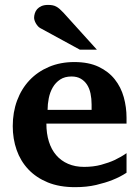

<svg xmlns="http://www.w3.org/2000/svg" viewBox="-20 -754 569 786"><path d="M355 -326.2Q355 -350.1 350.6 -371.1Q346.2 -392.1 336.2 -407.5Q326.2 -422.9 310.5 -431.9Q294.9 -440.9 272.9 -440.9Q245.1 -440.9 226.3 -428.5Q207.5 -416 196 -396.2Q184.6 -376.5 179.7 -352.1Q174.8 -327.6 174.8 -304.2H355ZM498 -46.9Q472.2 -29.8 439.9 -17.1Q412.1 -5.9 373.5 3.2Q335 12.2 287.1 12.2Q223.1 12.2 175.5 -7.3Q127.9 -26.9 95.9 -60.8Q64 -94.7 48.1 -140.1Q32.2 -185.5 32.2 -237.8Q32.2 -294.4 50 -342.5Q67.9 -390.6 100.8 -425.5Q133.8 -460.4 180.4 -480.2Q227.1 -500 284.2 -500Q342.8 -500 383.5 -480.7Q424.3 -461.4 449.7 -429.4Q475.1 -397.5 486.6 -356.4Q498 -315.4 498 -272V-248H169.9Q169.9 -207 180.2 -174.3Q190.4 -141.6 210.2 -118.7Q230 -95.7 258.8 -83.3Q287.6 -70.8 324.2 -70.8Q362.3 -70.8 393.8 -79.3Q425.3 -87.9 448.7 -98.6Q475.6 -111.3 498 -127ZM306.6 -550.8 144.5 -639.2Q139.2 -642.1 134.8 -647.2Q130.4 -652.3 127 -658.2Q123.5 -664.1 121.6 -670.2Q119.6 -676.3 119.6 -681.2Q119.6 -689.9 122.6 -699.5Q125.5 -709 132.1 -716.6Q138.7 -724.1 149.7 -729Q160.6 -733.9 176.8 -733.9Q187 -733.9 194.8 -732.4Q202.6 -731 209.7 -727.3Q216.8 -723.6 223.9 -717.5Q231 -711.4 239.7 -702.1L376.5 -550.8Z"/></svg>

Font: Charis SIL Am
Style: Bold
Weight: 700
Foundry: SIL International
Version: Version 5.000